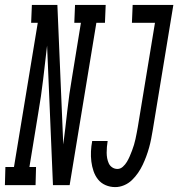

<svg xmlns="http://www.w3.org/2000/svg" viewBox="-81 -755 727 783"><path d="M389 8Q368 8 349.5 0Q331 -8 319 -23Q307 -38 300.5 -57Q294 -76 291.5 -96.5Q289 -117 290 -138Q291 -159 295 -180H358Q356 -168 355 -156Q354 -144 354 -132.5Q354 -121 356 -110Q358 -99 362.5 -89Q367 -79 376.5 -72.5Q386 -66 398 -66Q410 -66 420 -75Q430 -84 436.5 -95Q443 -106 448 -117.5Q453 -129 457.5 -141Q462 -153 465.5 -164.5Q469 -176 471.5 -188Q474 -200 476.5 -212.5Q479 -225 481 -237L551 -662H457L460 -735H626L542 -225Q539 -207 535.5 -189Q532 -171 527 -153Q522 -135 515.5 -117.5Q509 -100 501 -83Q493 -66 482 -50Q471 -34 457 -20.5Q443 -7 425 0.5Q407 8 389 8ZM64 0H-61L-59 -74H-24L73 -662H46L49 -735H153L177 -166Q186 -235 193.5 -303.5Q201 -372 213 -441L249 -662H222L225 -735H350L347 -662H312L203 0H135L111 -569Q103 -500 95 -431.5Q87 -363 75 -294L39 -74H66Z"/></svg>

Font: Iosevka HT Extended
Style: Italic
Weight: 400
Width: 7
Italic angle: -9°
Monospace: yes
Designer: Belleve Invis
Foundry: Belleve Invis
Version: Version 32.3.0; ttfautohint (v1.8.4)